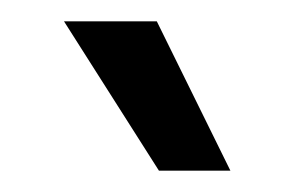

<svg xmlns="http://www.w3.org/2000/svg" viewBox="-20 -902 276 180"><path d="M129 -742 40 -882H127L196 -742Z"/></svg>

Font: Mona Sans SemiExpanded
Style: Regular
Weight: 400
Width: 6
Designer: Deni Anggara
Foundry: GitHub
Version: Version 2.000